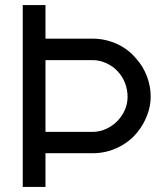

<svg xmlns="http://www.w3.org/2000/svg" viewBox="-20 -740 646 760"><path d="M70 0V-720H160V-587H348Q386.5 -587 423 -574Q451 -564.5 475.5 -547.8Q500 -531 518.5 -508.5Q546 -478.5 561.2 -438.8Q576.5 -399 576.5 -358Q576.5 -320.5 562.5 -283.8Q548.5 -247 524 -217Q493.5 -178.5 446.5 -156Q399.5 -133.5 348 -133.5H160V0ZM347.5 -218Q376.5 -218 405.2 -232.2Q434 -246.5 453.5 -271Q468.5 -289.5 476.8 -311.5Q485 -333.5 485 -356.5Q485 -385 474.8 -411.5Q464.5 -438 445.5 -458Q427 -478 400.5 -490Q374 -502 347.5 -502H160V-218Z"/></svg>

Font: CCSD_manrope Medium
Style: Regular
Weight: 500
Designer: Mikhail Sharanda
Foundry: Mikhail Sharanda
Version: Version 4.503